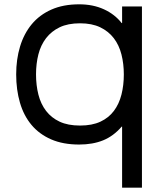

<svg xmlns="http://www.w3.org/2000/svg" viewBox="-20 -660 768 890"><path d="M638 210H546V-73H544Q506 -29 458 -9.5Q410 10 347 10Q272 10 217 -14Q162 -38 126 -81Q90 -124 72.5 -184Q55 -244 55 -315Q55 -385 73 -444.5Q91 -504 127 -547.5Q163 -591 218 -615.5Q273 -640 347 -640Q411 -640 461.5 -617Q512 -594 544 -553H546V-630H638ZM554 -315Q554 -364 543 -407.5Q532 -451 507.5 -483Q483 -515 444.5 -533.5Q406 -552 351 -552Q295 -552 256.5 -533.5Q218 -515 193.5 -483Q169 -451 158 -408Q147 -365 147 -315Q147 -265 158 -221.5Q169 -178 193.5 -146Q218 -114 256.5 -96Q295 -78 351 -78Q407 -78 445.5 -96Q484 -114 508 -146Q532 -178 543 -221.5Q554 -265 554 -315Z"/></svg>

Font: TypoPRO Sinkin Sans
Style: 400 Regular
Weight: 400
Designer: Keith Bates
Foundry: K-Type
Version: Sinkin Sans (version 1.0)  by Keith Bates   •   © 2014   www